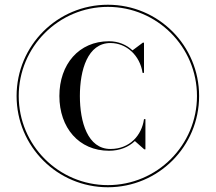

<svg xmlns="http://www.w3.org/2000/svg" viewBox="-20 -780 910 810"><path d="M50 -375C50 -162 222 10 435 10C648 10 820 -162 820 -375C820 -588 648 -760 435 -760C222 -760 50 -588 50 -375ZM59 -375C59 -582.5 227.5 -751 435 -751C642.5 -751 811 -582.5 811 -375C811 -167.5 642.5 1 435 1C227.5 1 59 -167.5 59 -375ZM593.5 -277.5H587.5C578 -209 527.5 -151.5 446 -151.5C349.5 -151.5 317 -266 317 -375C317 -484 349.5 -598.5 446 -598.5C513 -598.5 570.5 -546.5 581.5 -472.5H587.5V-600H582.5L539 -567.5C513.5 -591.5 479 -606 440 -606C312.5 -606 230.5 -508.5 230.5 -375C230.5 -241.5 312.5 -144 440 -144C485 -144 522.5 -159.5 549 -185L588.5 -150H593.5Z"/></svg>

Font: Bodoni* 24pt Medium
Style: Regular
Weight: 500
Version: Version 2.3